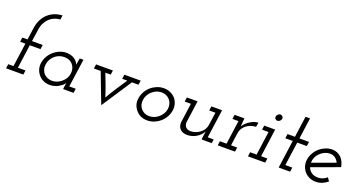

<svg xmlns="http://www.w3.org/2000/svg" viewBox="-42 -1409 3919 2090"><g transform="rotate(20 1917.0 -364.0)"><path d="M42 -50 35 0H235L242 -50H154L192 -324H316L323 -375H199L220 -518Q226 -561 244.5 -595.5Q263 -630 289 -653Q314 -675 345 -687.5Q376 -700 409 -701L416 -751Q371 -749 329.5 -733.5Q288 -718 254 -688Q221 -659 198 -616Q175 -573 167 -517L147 -375H87L80 -324H141L103 -50Z M373 -187Q367 -147 378 -111.5Q389 -76 412 -50Q434 -23 468 -7.5Q502 8 544 8Q580 8 611 -3.5Q642 -15 664 -33Q680 -43 690.5 -54Q701 -65 707 -75Q705 -65 703.5 -55.5Q702 -46 700 -35L696 0H817L824 -50H749L795 -375H752Q749 -355 745 -336Q741 -317 738 -297Q734 -311 723 -327Q712 -343 693 -356Q675 -368 651 -376Q627 -384 598 -384Q557 -384 519 -368Q481 -352 450 -325Q420 -299 399.5 -263Q379 -227 373 -187ZM426 -188Q429 -218 444 -244.5Q459 -271 481 -291Q504 -311 532 -321.5Q560 -332 591 -332Q621 -332 646.5 -321.5Q672 -311 689 -291Q706 -272 713.5 -245Q721 -218 717 -187Q713 -157 698 -131Q683 -105 660 -86Q638 -66 609.5 -54.5Q581 -43 550 -43Q521 -43 497.5 -53Q474 -63 457 -80Q438 -100 429.5 -128Q421 -156 426 -188Z M941 -375 934 -325H1013Q1046 -238 1079 -151.5Q1112 -65 1146 23Q1203 -65 1260.5 -151Q1318 -237 1375 -325H1451L1458 -375H1269L1262 -325H1321Q1278 -260 1235.5 -195.5Q1193 -131 1159 -70Q1140 -133 1116 -197Q1092 -261 1067 -325H1129L1136 -375Z M1501 -188Q1494 -147 1505 -111.5Q1516 -76 1540 -50Q1562 -23 1595.5 -7.5Q1629 8 1671 8Q1712 8 1750.5 -7.5Q1789 -23 1820 -50Q1850 -76 1870 -111.5Q1890 -147 1897 -188Q1903 -228 1892.5 -264Q1882 -300 1859 -327Q1835 -353 1800.5 -368.5Q1766 -384 1726 -384Q1684 -384 1646 -368.5Q1608 -353 1578 -327Q1547 -300 1527 -264Q1507 -228 1501 -188ZM1553 -188Q1557 -217 1571.5 -243.5Q1586 -270 1609 -290Q1631 -310 1658.5 -321.5Q1686 -333 1717 -333Q1747 -333 1772 -321.5Q1797 -310 1814 -290Q1831 -270 1838.5 -243.5Q1846 -217 1842 -188Q1838 -157 1822.5 -131Q1807 -105 1785 -86Q1763 -66 1734.5 -54.5Q1706 -43 1676 -43Q1646 -43 1621.5 -54.5Q1597 -66 1580 -86Q1563 -105 1556 -131Q1549 -157 1553 -188Z M2300 0H2417L2424 -45H2355L2401 -375H2277L2270 -325H2342L2321 -176Q2317 -147 2301.5 -122.5Q2286 -98 2263 -81Q2240 -63 2212 -53Q2184 -43 2154 -43Q2114 -45 2096.5 -68Q2079 -91 2082 -122L2117 -375H1993L1986 -325H2058L2027 -104Q2022 -54 2050.5 -23Q2079 8 2135 8Q2190 8 2238 -20.5Q2286 -49 2313 -97L2306 -52Z M2494 -50 2487 0H2687L2694 -50H2623L2644 -199Q2648 -227 2662.5 -251.5Q2677 -276 2699 -293Q2722 -311 2750.5 -321Q2779 -331 2810 -332L2820 -383Q2799 -383 2776 -375.5Q2753 -368 2731 -355Q2708 -342 2687 -322.5Q2666 -303 2652 -278Q2654 -297 2654.5 -312Q2655 -327 2657 -346L2660 -375H2546L2539 -325H2609L2571 -50Z M2844 -50 2837 0H3037L3044 -50H2971L3016 -375H2889L2882 -325H2957L2919 -50ZM2973 -511Q2970 -495 2980.5 -484Q2991 -473 3005 -473Q3019 -473 3032 -484Q3045 -495 3048 -511Q3050 -527 3040 -538Q3030 -549 3016 -549Q3001 -549 2988 -538Q2975 -527 2973 -511Z M3279 -619 3245 -375H3159L3152 -324H3238L3193 0H3326L3332 -50H3252L3290 -324H3401L3408 -375H3297L3331 -619Z M3670 -333Q3704 -333 3729.5 -314Q3755 -295 3768 -265Q3702 -241 3637 -217Q3572 -193 3505 -169Q3505 -201 3517.5 -230.5Q3530 -260 3553 -282Q3575 -305 3605.5 -319Q3636 -333 3670 -333ZM3830 -236Q3825 -268 3812.5 -294.5Q3800 -321 3781 -341Q3761 -361 3734.5 -372.5Q3708 -384 3678 -384Q3636 -384 3598.5 -368.5Q3561 -353 3530 -327Q3500 -300 3479.5 -264Q3459 -228 3453 -188Q3447 -147 3458 -111.5Q3469 -76 3492 -49Q3515 -23 3548.5 -7.5Q3582 8 3623 8Q3662 8 3696.5 -6Q3731 -20 3760 -45Q3753 -55 3746.5 -64Q3740 -73 3733 -83Q3712 -64 3685.5 -53.5Q3659 -43 3630 -43Q3587 -43 3556 -64Q3525 -85 3513 -120Q3593 -149 3671.5 -178Q3750 -207 3830 -236Z"/></g></svg>

Font: Josefin Slab Medium
Style: Italic
Weight: 500
Italic angle: -12°
Version: Version 2.000